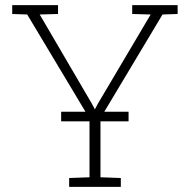

<svg xmlns="http://www.w3.org/2000/svg" viewBox="-20 -731 741 751"><path d="M250.5 0V-34.7L330.1 -37.6V-267.6L86.4 -674.3L27.8 -676.3V-710.9H207V-676.3L135.3 -674.3L338.9 -326.2L351.1 -303.2L351.6 -304.2L363.3 -326.2L569.3 -674.3L497.1 -676.3V-710.9H674.8V-676.3L615.7 -674.3L373 -269V-37.6L452.6 -34.7V0ZM219.2 -256.3V-293.9H482.9V-256.3Z"/></svg>

Font: Roboto Slab ExtraLight
Style: Regular
Weight: 250
Designer: Google
Version: Version 2.000; ttfautohint (v1.8.1.43-b0c9)